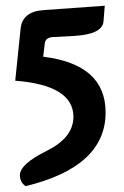

<svg xmlns="http://www.w3.org/2000/svg" viewBox="-20 -449 428 664"><path d="M68.4 194.8Q48.8 181.2 48.8 156.7Q48.8 118.7 141.4 72.8Q233.9 26.9 233.9 -44.9Q233.9 -154.3 32.7 -169.9L51.3 -350.6Q57.6 -409.2 131.3 -414.1L342.3 -429.2L337.9 -374.5Q333.5 -330.1 235.4 -324.7L163.1 -320.8Q137.2 -319.3 134.8 -298.8L129.4 -252.9Q345.2 -226.6 345.2 -60.1Q345.2 127.9 68.4 194.8Z"/></svg>

Font: ALMAS
Style: Bold
Weight: 700
Designer: ALMAS Font/ by Husham Jawad Kadhim, derived from the Bainsely font by/ Paul James MIller
Foundry: High-Logic / Made with FontCreator
Version: Version 1.411;September 19, 2021;FontCreator 14.0.0.2814 32-